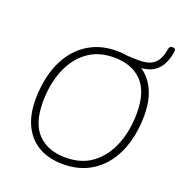

<svg xmlns="http://www.w3.org/2000/svg" viewBox="-149 -971 1048 1108"><g transform="rotate(20 375.5 -417.5)"><path d="M357 8Q273 8 211.5 -26Q150 -60 116 -126.5Q82 -193 82 -289Q82 -378 104 -455Q126 -532 170 -590Q214 -648 279 -680.5Q344 -713 429 -713Q513 -713 575 -679Q637 -645 670.5 -579Q704 -513 704 -416Q704 -327 682 -250Q660 -173 616 -115Q572 -57 507.5 -24.5Q443 8 357 8ZM359 -33Q457 -33 523.5 -83.5Q590 -134 624.5 -221Q659 -308 659 -416Q659 -546 597.5 -609Q536 -672 426 -672Q329 -672 262.5 -621.5Q196 -571 161.5 -484.5Q127 -398 127 -289Q127 -159 188.5 -96Q250 -33 359 -33ZM516 -667 469 -709Q498 -707 521 -706Q544 -705 566 -705Q617 -705 644.5 -721.5Q672 -738 684.5 -765.5Q697 -793 701 -824Q703 -834 708.5 -838.5Q714 -843 723 -843Q733 -843 738 -838Q743 -833 741 -823Q734 -773 714 -738Q694 -703 659.5 -685Q625 -667 572 -667Z"/></g></svg>

Font: Nunito ExtraLight
Style: Italic
Weight: 200
Italic angle: -9°
Designer: Vernon Adams
Foundry: Vernon Adams
Version: Version 3.602